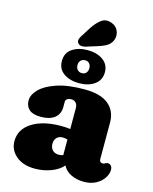

<svg xmlns="http://www.w3.org/2000/svg" viewBox="-133 -994 869 1094"><g transform="rotate(15 301.0 -446.5)"><path d="M27.5 -108Q27.5 -178 92 -219Q156.5 -260 262.5 -260Q293.5 -260 317 -256.5V-380Q317 -399 306.8 -410.5Q296.5 -422 279 -422Q266 -422 256.2 -415.8Q246.5 -409.5 246.5 -399V-368Q246.5 -326 217.8 -303Q189 -280 135.5 -280Q90 -280 67.8 -299.2Q45.5 -318.5 45.5 -353Q45.5 -386 77.5 -419Q109.5 -452 174.5 -474Q239.5 -496 337.5 -496Q433 -496 479.8 -457.2Q526.5 -418.5 526.5 -351.5V-135Q526.5 -127.5 530.8 -121.2Q535 -115 545.5 -115Q551.5 -115 555 -116.5Q558.5 -118 561.5 -120Q567.5 -124 573.5 -124Q587 -124 594.2 -114.8Q601.5 -105.5 601.5 -92Q601.5 -67 585.2 -42.5Q569 -18 539.2 -2Q509.5 14 468.5 14Q424.5 14 391 -3.2Q357.5 -20.5 344.5 -49Q318.5 -19 273.8 -2.5Q229 14 179.5 14Q110 14 68.8 -21Q27.5 -56 27.5 -108ZM240.5 -150Q240.5 -126 254.2 -112Q268 -98 291 -98Q304.5 -98 317 -102.5V-194.5Q304 -199 288 -199Q266.5 -199 253.5 -185.5Q240.5 -172 240.5 -150ZM279 -844Q302 -878 327.2 -896.2Q352.5 -914.5 386.5 -902.5Q415.5 -892.5 426.8 -867.2Q438 -842 430 -816Q422 -792 402.5 -778.2Q383 -764.5 345.5 -753L278.5 -732Q265.5 -728 253 -730.2Q240.5 -732.5 234 -742Q227.5 -752.5 230.8 -763Q234 -773.5 241 -784ZM297 -521.5Q243.5 -521.5 207 -546.5Q170.5 -571.5 170.5 -619.5Q170.5 -667 207 -691.8Q243.5 -716.5 297 -716.5Q352 -716.5 388 -691Q424 -665.5 424 -619.5Q424 -573 388 -547.2Q352 -521.5 297 -521.5ZM298 -657Q282.5 -657 272.5 -646.8Q262.5 -636.5 262.5 -619Q262.5 -602 272.5 -591.5Q282.5 -581 298 -581Q314 -581 323.2 -591.5Q332.5 -602 332.5 -619Q332.5 -636 323.2 -646.5Q314 -657 298 -657Z"/></g></svg>

Font: Fraunces 9pt S100 Black
Style: Regular
Weight: 900
Version: Version 1.000; ttfautohint (v1.8.3)